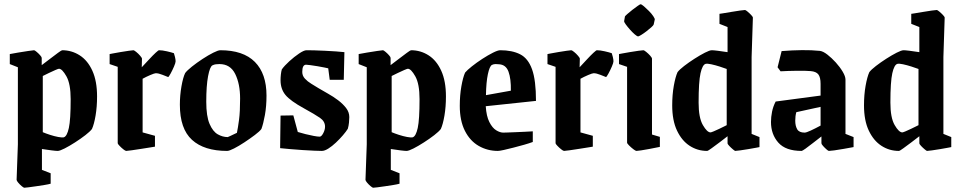

<svg xmlns="http://www.w3.org/2000/svg" viewBox="-20 -699 4513 902"><path d="M272 -463Q317 -463 354.5 -439Q392 -415 414 -366.5Q436 -318 436 -246Q436 -197 429 -156Q422 -115 412 -93Q403 -81 381 -64Q359 -47 332.5 -30Q306 -13 283.5 -1.5Q261 10 251 10Q243 10 223 7.5Q203 5 177 1V99L218 115V164Q208 167 189 170Q170 173 150 176Q130 179 114 181Q98 183 94 183Q91 183 82 175.5Q73 168 65.5 159Q58 150 58 146L64 -21V-383L26 -398V-445Q40 -448 65 -452Q90 -456 112.5 -459.5Q135 -463 140 -463Q143 -463 152 -455.5Q161 -448 168.5 -439.5Q176 -431 176 -427V-393Q192 -405 213.5 -421.5Q235 -438 252 -450.5Q269 -463 272 -463ZM257 -376Q254 -376 240 -370Q226 -364 209.5 -356Q193 -348 181 -342V-78Q195 -72 215 -65.5Q235 -59 253.5 -55.5Q272 -52 280 -54Q295 -59 303.5 -98Q312 -137 312 -233Q312 -305 292 -340.5Q272 -376 257 -376Z M573 10Q569 10 559.5 2.5Q550 -5 541.5 -14Q533 -23 533 -26V-385L495 -398V-445Q495 -445 510.5 -448Q526 -451 547 -454.5Q568 -458 585.5 -460.5Q603 -463 607 -463Q610 -463 620 -455Q630 -447 638.5 -437Q647 -427 647 -424L646 -383Q663 -401 680.5 -420Q698 -439 711 -451Q724 -463 727 -463Q742 -463 764 -458Q786 -453 797 -449Q799 -444 802 -431.5Q805 -419 805 -411Q805 -404 797.5 -386.5Q790 -369 781.5 -353.5Q773 -338 770 -337Q762 -340 743.5 -347.5Q725 -355 712 -355Q706 -355 686 -346.5Q666 -338 650 -329V-77L708 -61V-10Q708 -10 689.5 -7Q671 -4 645.5 0Q620 4 599 7Q578 10 573 10Z M1047 10Q939 10 882 -42Q825 -94 825 -207Q825 -251 832.5 -293.5Q840 -336 850 -356Q859 -368 881.5 -386Q904 -404 931.5 -422Q959 -440 982 -451.5Q1005 -463 1015 -463Q1123 -463 1177.5 -408Q1232 -353 1232 -250Q1232 -200 1224.5 -158.5Q1217 -117 1208 -93Q1200 -82 1177.5 -65Q1155 -48 1128.5 -30.5Q1102 -13 1079.5 -1.5Q1057 10 1047 10ZM1050 -55Q1053 -56 1063.5 -61Q1074 -66 1083.5 -70.5Q1093 -75 1093 -75Q1098 -99 1103 -136.5Q1108 -174 1108 -236Q1108 -305 1085 -351.5Q1062 -398 1011 -398Q1002 -398 994 -397Q986 -396 978 -392Q966 -386 957.5 -341Q949 -296 949 -221Q949 -153 964.5 -117Q980 -81 1003 -68Q1026 -55 1050 -55Z M1492 10Q1482 10 1457.5 9Q1433 8 1402.5 6Q1372 4 1343.5 1.5Q1315 -1 1296 -3L1298 -156L1358 -157L1379 -79Q1395 -74 1415 -69Q1435 -64 1453.5 -60.5Q1472 -57 1482 -57Q1490 -57 1498.5 -73Q1507 -89 1507 -104Q1507 -129 1483 -145.5Q1459 -162 1408 -190Q1344 -225 1321 -253Q1298 -281 1298 -322Q1298 -335 1299.5 -349Q1301 -363 1304 -373Q1316 -390 1339 -411Q1362 -432 1385 -447.5Q1408 -463 1420 -463Q1433 -463 1456 -462.5Q1479 -462 1506.5 -460.5Q1534 -459 1558.5 -457.5Q1583 -456 1598 -454L1595 -324H1529L1522 -378Q1518 -379 1503.5 -382Q1489 -385 1471 -388Q1453 -391 1438 -393Q1423 -395 1418 -395Q1400 -395 1400 -361Q1400 -343 1412.5 -329.5Q1425 -316 1442.5 -305.5Q1460 -295 1476 -285Q1496 -273 1521 -259Q1546 -245 1568.5 -228Q1591 -211 1606 -191.5Q1621 -172 1621 -149Q1621 -138 1619.5 -123Q1618 -108 1614 -94Q1606 -81 1591 -63.5Q1576 -46 1558 -29Q1540 -12 1522.5 -1Q1505 10 1492 10Z M1911 -463Q1956 -463 1993.5 -439Q2031 -415 2053 -366.5Q2075 -318 2075 -246Q2075 -197 2068 -156Q2061 -115 2051 -93Q2042 -81 2020 -64Q1998 -47 1971.5 -30Q1945 -13 1922.5 -1.5Q1900 10 1890 10Q1882 10 1862 7.5Q1842 5 1816 1V99L1857 115V164Q1847 167 1828 170Q1809 173 1789 176Q1769 179 1753 181Q1737 183 1733 183Q1730 183 1721 175.5Q1712 168 1704.5 159Q1697 150 1697 146L1703 -21V-383L1665 -398V-445Q1679 -448 1704 -452Q1729 -456 1751.5 -459.5Q1774 -463 1779 -463Q1782 -463 1791 -455.5Q1800 -448 1807.5 -439.5Q1815 -431 1815 -427V-393Q1831 -405 1852.5 -421.5Q1874 -438 1891 -450.5Q1908 -463 1911 -463ZM1896 -376Q1893 -376 1879 -370Q1865 -364 1848.5 -356Q1832 -348 1820 -342V-78Q1834 -72 1854 -65.5Q1874 -59 1892.5 -55.5Q1911 -52 1919 -54Q1934 -59 1942.5 -98Q1951 -137 1951 -233Q1951 -305 1931 -340.5Q1911 -376 1896 -376Z M2483 -32Q2467 -26 2442.5 -19Q2418 -12 2392.5 -5.5Q2367 1 2347 5.5Q2327 10 2319 10Q2270 10 2229 -13.5Q2188 -37 2164 -84.5Q2140 -132 2140 -202Q2140 -251 2147.5 -293.5Q2155 -336 2165 -358Q2174 -369 2196.5 -387Q2219 -405 2246 -422.5Q2273 -440 2296 -451.5Q2319 -463 2330 -463Q2386 -463 2423.5 -444Q2461 -425 2479.5 -373.5Q2498 -322 2498 -225L2262 -200Q2265 -153 2279 -125.5Q2293 -98 2311 -87Q2329 -76 2344 -76Q2347 -76 2363 -76.5Q2379 -77 2401.5 -78Q2424 -79 2446 -80Q2468 -81 2483 -82ZM2291 -394Q2280 -388 2272 -350.5Q2264 -313 2263 -252L2380 -273Q2381 -329 2369 -362Q2357 -395 2325 -397Q2318 -398 2308.5 -398Q2299 -398 2291 -394Z M2630 10Q2626 10 2616.5 2.5Q2607 -5 2598.5 -14Q2590 -23 2590 -26V-385L2552 -398V-445Q2552 -445 2567.5 -448Q2583 -451 2604 -454.5Q2625 -458 2642.5 -460.5Q2660 -463 2664 -463Q2667 -463 2677 -455Q2687 -447 2695.5 -437Q2704 -427 2704 -424L2703 -383Q2720 -401 2737.5 -420Q2755 -439 2768 -451Q2781 -463 2784 -463Q2799 -463 2821 -458Q2843 -453 2854 -449Q2856 -444 2859 -431.5Q2862 -419 2862 -411Q2862 -404 2854.5 -386.5Q2847 -369 2838.5 -353.5Q2830 -338 2827 -337Q2819 -340 2800.5 -347.5Q2782 -355 2769 -355Q2763 -355 2743 -346.5Q2723 -338 2707 -329V-77L2765 -61V-10Q2765 -10 2746.5 -7Q2728 -4 2702.5 0Q2677 4 2656 7Q2635 10 2630 10Z M2916 -622Q2917 -624 2927 -633Q2937 -642 2950.5 -652.5Q2964 -663 2975.5 -671Q2987 -679 2989 -679Q2994 -679 3005 -669.5Q3016 -660 3028.5 -647.5Q3041 -635 3049 -623Q3057 -611 3056 -607L3051 -584Q3050 -580 3040 -571Q3030 -562 3017 -552Q3004 -542 2992.5 -535Q2981 -528 2978 -528Q2973 -528 2962 -537.5Q2951 -547 2939.5 -560Q2928 -573 2920 -584Q2912 -595 2912 -599ZM2970 10Q2966 10 2955.5 2Q2945 -6 2935.5 -15.5Q2926 -25 2926 -29V-385L2888 -398V-445Q2888 -445 2904 -448Q2920 -451 2941 -454.5Q2962 -458 2980 -460.5Q2998 -463 3003 -463Q3006 -463 3016 -455Q3026 -447 3034.5 -437.5Q3043 -428 3043 -423V-67L3080 -56V-9Q3080 -9 3065 -6Q3050 -3 3029.5 1Q3009 5 2991.5 7.5Q2974 10 2970 10Z M3324 -463Q3332 -463 3352 -460.5Q3372 -458 3398 -454V-572L3360 -587V-634Q3360 -634 3376.5 -636.5Q3393 -639 3415.5 -643Q3438 -647 3457 -649.5Q3476 -652 3480 -652Q3483 -652 3492 -644.5Q3501 -637 3509 -628.5Q3517 -620 3517 -616L3511 -431V-70L3548 -55V-8Q3548 -8 3532.5 -5Q3517 -2 3496 1.5Q3475 5 3457 7.5Q3439 10 3434 10Q3432 10 3423 2.5Q3414 -5 3406 -13.5Q3398 -22 3398 -26V-59Q3383 -47 3361.5 -31Q3340 -15 3323 -2.5Q3306 10 3302 10Q3257 10 3220 -14Q3183 -38 3160.5 -85.5Q3138 -133 3138 -204Q3138 -254 3145.5 -296Q3153 -338 3163 -360Q3172 -372 3194 -389Q3216 -406 3242.5 -423Q3269 -440 3291.5 -451.5Q3314 -463 3324 -463ZM3295 -399Q3280 -395 3271 -355Q3262 -315 3262 -217Q3262 -146 3282 -111.5Q3302 -77 3318 -77Q3321 -77 3333 -82Q3345 -87 3359.5 -94Q3374 -101 3384 -106Q3394 -111 3394 -111V-375Q3381 -380 3360.5 -386.5Q3340 -393 3321.5 -397Q3303 -401 3295 -399Z M3746 10Q3671 10 3636.5 -29Q3602 -68 3602 -126Q3602 -149 3607 -174Q3612 -199 3624 -222L3835 -250V-305Q3835 -336 3824.5 -349.5Q3814 -363 3788 -365Q3766 -367 3724 -366.5Q3682 -366 3647 -364L3633 -383L3652 -459Q3702 -463 3747.5 -463.5Q3793 -464 3832 -460Q3847 -458 3867 -442.5Q3887 -427 3906.5 -405.5Q3926 -384 3939 -362Q3952 -340 3952 -325V-70L3990 -55V-8Q3968 -4 3943 0.5Q3918 5 3899 7.5Q3880 10 3874 10Q3871 10 3862.5 2.5Q3854 -5 3846.5 -13.5Q3839 -22 3839 -26V-58Q3819 -43 3799 -27Q3779 -11 3764 -0.5Q3749 10 3746 10ZM3716 -132Q3716 -108 3725 -92Q3734 -76 3760 -76Q3768 -76 3789.5 -86Q3811 -96 3835 -109V-197L3721 -172Q3716 -154 3716 -132Z M4225 -463Q4233 -463 4253 -460.5Q4273 -458 4299 -454V-572L4261 -587V-634Q4261 -634 4277.5 -636.5Q4294 -639 4316.5 -643Q4339 -647 4358 -649.5Q4377 -652 4381 -652Q4384 -652 4393 -644.5Q4402 -637 4410 -628.5Q4418 -620 4418 -616L4412 -431V-70L4449 -55V-8Q4449 -8 4433.5 -5Q4418 -2 4397 1.5Q4376 5 4358 7.5Q4340 10 4335 10Q4333 10 4324 2.5Q4315 -5 4307 -13.5Q4299 -22 4299 -26V-59Q4284 -47 4262.5 -31Q4241 -15 4224 -2.5Q4207 10 4203 10Q4158 10 4121 -14Q4084 -38 4061.5 -85.5Q4039 -133 4039 -204Q4039 -254 4046.5 -296Q4054 -338 4064 -360Q4073 -372 4095 -389Q4117 -406 4143.5 -423Q4170 -440 4192.5 -451.5Q4215 -463 4225 -463ZM4196 -399Q4181 -395 4172 -355Q4163 -315 4163 -217Q4163 -146 4183 -111.5Q4203 -77 4219 -77Q4222 -77 4234 -82Q4246 -87 4260.5 -94Q4275 -101 4285 -106Q4295 -111 4295 -111V-375Q4282 -380 4261.5 -386.5Q4241 -393 4222.5 -397Q4204 -401 4196 -399Z"/></svg>

Font: Grenze Gotisch SemiBold
Style: Regular
Weight: 600
Designer: Renata Polastri
Foundry: Omnibus-Type
Version: Version 1.001